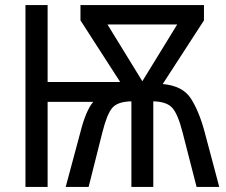

<svg xmlns="http://www.w3.org/2000/svg" viewBox="-20 -734 886 754"><path d="M539 -415 402 -638H676ZM296 -714V-654L452 -412H167V-714H80V0H167V-334H346Q317 -299 296 -216L238 0H328L382 -214Q400 -286 421 -310.5Q442 -335 496 -336V0H582V-336Q635 -335 657 -310Q679 -285 697 -214L752 0H841L783 -218Q761 -299 729 -348Q697 -397 619 -404L781 -654V-714Z"/></svg>

Font: Noto Sans Display SemiCondensed
Style: Regular
Weight: 400
Width: 4
Designer: Monotype Design team
Foundry: Monotype Imaging Inc.
Version: 1.000